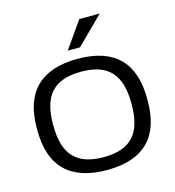

<svg xmlns="http://www.w3.org/2000/svg" viewBox="-104 -768 786 864"><g transform="rotate(-15 289.0 -335.5)"><path d="M32 -256V-244C32 -78 117 9 290 9C462 9 546 -78 546 -244V-256C546 -422 462 -509 290 -509C117 -509 32 -422 32 -256ZM107 -247V-253C107 -386 162 -449 290 -449C417 -449 472 -386 472 -253V-247C472 -114 417 -51 290 -51C162 -51 107 -114 107 -247ZM257 -556H314L439 -680H344Z"/></g></svg>

Font: LT Wave Light
Style: Regular
Weight: 300
Designer: Daniel Lyons
Version: Version 2.5 (Glyphs App)